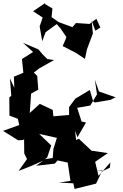

<svg xmlns="http://www.w3.org/2000/svg" viewBox="-77 -1168 804 1259"><path d="M581 -987 555 -1045 488 -994 511 -1011 421 -1017 398 -990 308 -1023 261 -1056 267 -1112 217 -1142 219 -1148 140 -1094 203 -1053 183 -995 200 -898 222 -957 295 -1010 320 -981 358 -926 354 -912 334 -866 423 -820 480 -782 493 -844 532 -948 524 -1033 548 -967ZM647 -513 546 -496 534 -503 512 -578 417 -521 376 -466V-414L269 -405L279 -343L269 -447L184 -487L118 -427L127 -554L174 -580L167 -670L145 -692L181 -720L277 -774L233 -781L202 -812L175 -844L74 -887L140 -827L67 -781L76 -691L14 -665L17 -592L-12 -654L-3 -540L-16 -529L-15 -410L40 -389L49 -348L-57 -310L42 -248L75 -250L81 -256L82 -162L100 -125L45 -47L126 -79L205 -114L160 -81L282 -95L323 -141L217 -124L232 -135L259 -214L180 -290L296 -264L273 -190L268 -123L367 -102L385 18L309 29L404 34L412 71L553 36L592 -46L554 -54L600 -48L643 -68L647 -103L569 -15L547 -107L630 -164L523 -180L440 -258L422 -250L418 -285L415 -312L431 -268L487 -365L458 -371L429 -461L515 -476L559 -549L545 -645L572 -568L681 -530Z"/></svg>

Font: Hussar Lance
Style: Regular
Weight: 700
Foundry: Cannot Into Space Fonts, PlusOne Fonts
Version: Version 2.27